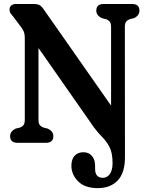

<svg xmlns="http://www.w3.org/2000/svg" viewBox="-20 -720 732 968"><path d="M453.5 -78 174 -478V-116.5Q174 -99 179.8 -90.8Q185.5 -82.5 199 -77L221 -71.5Q249 -58 249 -33.5Q249 0 211 0H69Q31 0 31 -33.5Q31 -58 58.5 -71.5L81 -77Q93.5 -82 99.2 -90.5Q105 -99 105 -116.5V-526.5Q105 -550 98.8 -563Q92.5 -576 81.5 -590L47.5 -635Q38.5 -645.5 33.2 -653Q28 -660.5 28 -671.5Q28 -684.5 36.8 -692.2Q45.5 -700 59.5 -700H148Q164 -700 175.2 -696.2Q186.5 -692.5 199.5 -674L540 -187.5V-583.5Q540 -601 534 -609.5Q528 -618 515.5 -623L493.5 -628.5Q465.5 -642 465.5 -666.5Q465.5 -700 503 -700H645.5Q683 -700 683 -666.5Q683 -641.5 655.5 -628.5L633 -623Q620.5 -617.5 615 -609.2Q609.5 -601 609.5 -583.5L610 73.5Q610 151.5 573.2 190Q536.5 228.5 473 228.5Q407.5 228.5 373.8 194.2Q340 160 340 116Q340 82.5 356.5 65Q373 47.5 400.5 47.5Q427.5 47.5 443.5 66.2Q459.5 85 459.5 116V132Q459.5 176.5 499.5 176.5Q520.5 176 534 156.8Q547.5 137.5 547.5 102.5Q547.5 51.5 532.5 22.2Q517.5 -7 495.8 -28.8Q474 -50.5 453.5 -78Z"/></svg>

Font: Fraunces 144pt SuperSoft SemiBold
Style: Regular
Weight: 600
Version: Version 1.000;[b76b70a41]